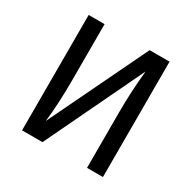

<svg xmlns="http://www.w3.org/2000/svg" viewBox="-154 -841 991 993"><g transform="rotate(30 341.5 -344.5)"><path d="M583 -689V0H488V-336Q488 -453 501 -583L222 0H100V-689H195V-353Q195 -213 182 -103L464 -689Z"/></g></svg>

Font: Fira Sans
Style: Regular
Weight: 400
Designer: Carrois Corporate & Edenspiekermann AG
Foundry: Carrois Corporate GbR & Edenspiekermann AG
Version: Version 4.106;PS 004.106;hotconv 1.0.70;makeotf.lib2.5.58329